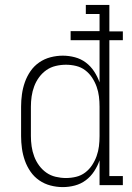

<svg xmlns="http://www.w3.org/2000/svg" viewBox="-20 -755 540 783"><path d="M236 8Q211 8 186 1.5Q161 -5 140 -19.5Q119 -34 104.5 -55Q90 -76 81.5 -100Q73 -124 69.5 -149.5Q66 -175 66 -200V-320Q66 -345 69.5 -370.5Q73 -396 81.5 -420Q90 -444 104.5 -465Q119 -486 140 -500.5Q161 -515 186 -521.5Q211 -528 236 -528Q261 -528 285.5 -521.5Q310 -515 330 -500Q350 -485 364 -463.5Q378 -442 386 -419V-591H268V-628H386V-698H330V-735H426V-627H481V-591H426V-37H481V0H386V-101Q378 -78 364 -56.5Q350 -35 330 -20Q310 -5 285.5 1.5Q261 8 236 8ZM249 -29Q270 -29 290.5 -34Q311 -39 327.5 -51.5Q344 -64 355.5 -81.5Q367 -99 374 -118.5Q381 -138 383.5 -158.5Q386 -179 386 -200V-320Q386 -341 383.5 -361.5Q381 -382 374 -401.5Q367 -421 355.5 -438.5Q344 -456 327.5 -468.5Q311 -481 290.5 -486Q270 -491 249 -491Q228 -491 207 -486Q186 -481 169 -469Q152 -457 139.5 -440Q127 -423 119.5 -403Q112 -383 109 -362Q106 -341 106 -320V-200Q106 -179 109 -158Q112 -137 119.5 -117Q127 -97 139.5 -80Q152 -63 169 -51Q186 -39 207 -34Q228 -29 249 -29Z"/></svg>

Font: Iosevka Curly Slab Extralight
Style: Regular
Weight: 200
Monospace: yes
Designer: Belleve Invis
Foundry: Belleve Invis
Version: Version 22.1.2; ttfautohint (v1.8.4)